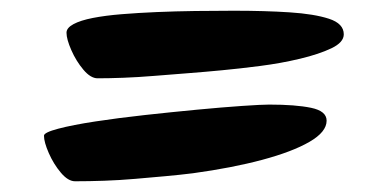

<svg xmlns="http://www.w3.org/2000/svg" viewBox="-20 -508 712 358"><path d="M621 -444Q621 -429 598 -418Q575 -407 539.5 -398.5Q504 -390 465 -385Q426 -380 394 -377Q363 -374 330.5 -371.5Q298 -369 267.5 -366.5Q237 -364 210 -363Q183 -362 162 -362Q149 -362 135.5 -378Q122 -394 113 -414.5Q104 -435 104 -447Q104 -456 117 -463Q130 -470 153 -474.5Q176 -479 206.5 -481.5Q237 -484 272 -485.5Q307 -487 344 -487.5Q381 -488 416 -488Q474 -488 520 -485Q566 -482 593.5 -473Q621 -464 621 -444ZM589 -283Q589 -262 557 -243.5Q525 -225 469 -210Q413 -195 340 -185Q316 -182 288.5 -179.5Q261 -177 232 -174.5Q203 -172 174.5 -171Q146 -170 120 -170Q107 -170 93.5 -186Q80 -202 71 -222.5Q62 -243 62 -255Q62 -261 88.5 -268Q115 -275 157.5 -281.5Q200 -288 250 -293.5Q300 -299 347.5 -303.5Q395 -308 431.5 -310.5Q468 -313 482 -313Q531 -313 560 -307Q589 -301 589 -283Z"/></svg>

Font: Kalam Variable Light
Style: Regular
Weight: 300
Designer: Lipi Raval, Jonny Pinhorn
Foundry: Indian Type Foundry
Version: Version 3.000